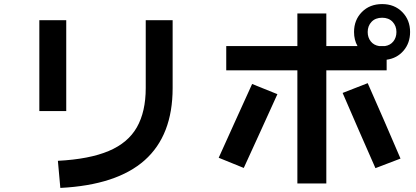

<svg xmlns="http://www.w3.org/2000/svg" viewBox="-20 -858 2040 942"><path d="M305 -313H173V-759H305ZM276 64 264 -69Q418 -77 513 -117Q608 -157 651.5 -233.5Q695 -310 695 -426V-759H827V-426Q827 -194 690 -72Q553 50 276 64Z M1439 42V-513H1090V-632H1439V-792H1581V-632H1734Q1717 -662 1717 -701Q1717 -760 1755.5 -799Q1794 -838 1855 -838Q1915 -838 1953.5 -799Q1992 -760 1992 -701Q1992 -647 1960 -609.5Q1928 -572 1877 -565V-513H1581V42ZM1784 -701Q1784 -674 1799 -655Q1814 -636 1840 -632H1869Q1895 -636 1910 -655Q1925 -674 1925 -701Q1925 -731 1906 -751Q1887 -771 1855 -771Q1822 -771 1803 -751Q1784 -731 1784 -701ZM1822 -33Q1781 -125 1741 -217.5Q1701 -310 1661 -402L1784 -450Q1825 -358 1865 -265.5Q1905 -173 1945 -80ZM1176 -34 1053 -84Q1094 -175 1135 -265.5Q1176 -356 1217 -446L1341 -396Q1300 -305 1258.5 -214.5Q1217 -124 1176 -34Z"/></svg>

Font: Murecho SemiBold
Style: Regular
Weight: 600
Designer: Neil Summerour
Foundry: Positype
Version: Version 1.010; ttfautohint (v1.8.3)